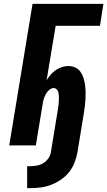

<svg xmlns="http://www.w3.org/2000/svg" viewBox="-20 -755 557 997"><path d="M121 222V108H136Q153 108 170.5 105Q188 102 203.5 93Q219 84 230 69Q241 54 244 37L280 -183Q281 -191 282.5 -199.5Q284 -208 284.5 -216Q285 -224 285.5 -232.5Q286 -241 286 -249Q286 -257 285 -265Q284 -273 281.5 -280Q279 -287 273 -292.5Q267 -298 259 -298Q250 -298 241.5 -292.5Q233 -287 227 -279.5Q221 -272 216.5 -263.5Q212 -255 209 -246.5Q206 -238 204 -229Q202 -220 201 -211L166 0H28L149 -735H517L499 -621H269L222 -338Q231 -353 243 -367Q255 -381 269.5 -391Q284 -401 301 -406.5Q318 -412 335 -412Q354 -412 370.5 -404.5Q387 -397 397.5 -382.5Q408 -368 413.5 -350.5Q419 -333 421.5 -315Q424 -297 424.5 -278.5Q425 -260 424 -241Q423 -222 420.5 -203Q418 -184 415 -165L382 37Q377 64 366.5 90.5Q356 117 338 139.5Q320 162 295.5 178.5Q271 195 244.5 205Q218 215 190.5 218.5Q163 222 136 222Z"/></svg>

Font: Iosevka SS04 Heavy
Style: Italic
Weight: 900
Italic angle: -9°
Monospace: yes
Designer: Belleve Invis
Foundry: Belleve Invis
Version: Version 19.0.0; ttfautohint (v1.8.4)